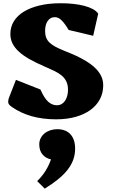

<svg xmlns="http://www.w3.org/2000/svg" viewBox="-20 -709 692 1158"><path d="M324.7 70.3Q377.9 70.3 405.5 101.6Q433.1 132.8 433.1 187.5Q433.1 223.6 421.4 255.4Q409.7 287.1 386.5 316.4Q363.3 345.7 329.1 373.3Q294.9 400.9 250 428.7L204.1 383.3Q260.7 329.1 287.6 252.4Q255.4 245.6 236.1 222.2Q216.8 198.7 216.8 162.1Q216.8 141.1 225.6 124Q234.4 106.9 249.3 95Q264.2 83 283.7 76.7Q303.2 70.3 324.7 70.3ZM311 -605.5Q296.4 -605.5 285.4 -599.1Q274.4 -592.8 266.8 -581.5Q259.3 -570.3 255.6 -554.9Q252 -539.6 252 -522Q252 -499 258.5 -482.2Q265.1 -465.3 278.8 -452.1Q292.5 -439 312.7 -428Q333 -417 360.4 -405.8Q385.7 -395.5 413.6 -383.8Q441.4 -372.1 468.5 -357.9Q495.6 -343.8 519.8 -327.1Q543.9 -310.5 562.5 -290.5Q581.1 -270.5 591.8 -246.6Q602.5 -222.7 602.5 -194.3Q602.5 -148.9 582.8 -111.1Q563 -73.2 525.9 -46.1Q488.8 -19 436.3 -4.2Q383.8 10.7 318.4 10.7Q158.7 10.7 52.2 -63.5Q39.6 -72.3 34.4 -79.1Q29.3 -85.9 29.3 -95.2Q29.3 -99.6 30.3 -105Q31.2 -110.4 33.2 -117.2L76.2 -227.5L224.1 -168.9Q246.6 -117.2 270.5 -95.7Q294.4 -74.2 322.8 -74.2Q339.4 -74.2 352.1 -81.8Q364.7 -89.4 373 -102.3Q381.3 -115.2 385.7 -131.8Q390.1 -148.4 390.1 -167Q390.1 -196.8 380.1 -217.5Q370.1 -238.3 351.6 -253.7Q333 -269 307.1 -281.5Q281.2 -293.9 249.5 -307.6Q197.3 -330.1 158.4 -352.1Q119.6 -374 94 -397.5Q68.4 -420.9 55.4 -447Q42.5 -473.1 42.5 -503.9Q42.5 -546.4 63.5 -580.6Q84.5 -614.7 124 -638.9Q163.6 -663.1 220 -676.3Q276.4 -689.5 347.2 -689.5Q386.2 -689.5 422.4 -685.5Q458.5 -681.6 488.3 -673.8Q518.1 -666 539.8 -654.3Q561.5 -642.6 572.3 -626.5L542 -493.2L394 -528.3Q373.5 -563.5 353.5 -584.5Q333.5 -605.5 311 -605.5Z"/></svg>

Font: Tienne Black
Style: Regular
Weight: 900
Designer: vernon adams
Foundry: vernon adams
Version: Version 001.001